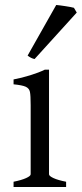

<svg xmlns="http://www.w3.org/2000/svg" viewBox="-20 -747 327 767"><path d="M34.2 -21Q65.9 -27.3 84.2 -35.6Q102.5 -43.9 102.5 -50.8V-327.1Q102.5 -365.7 99.6 -379.9Q96.7 -394 83 -400.4Q69.3 -406.7 34.2 -410.2V-429.7Q65.9 -435.5 100.6 -446.3Q135.3 -457 159.2 -468.8H175.8V-50.8Q175.8 -43.9 193.6 -35.6Q211.4 -27.3 244.1 -21V0H34.2ZM90.3 -524.9 204.6 -727.1Q217.3 -726.1 241.2 -722.4Q265.1 -718.8 275.4 -715.8L286.6 -696.8L118.2 -511.2Q104.5 -513.7 90.3 -524.9Z"/></svg>

Font: David Libre
Style: Regular
Weight: 400
Version: Version 1.000